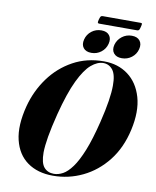

<svg xmlns="http://www.w3.org/2000/svg" viewBox="-103 -1052 926 1140"><g transform="rotate(10 360.0 -482.0)"><path d="M477 -711.5Q562 -711.5 622.8 -666.2Q683.5 -621 707.8 -537.5Q732 -454 706.5 -339.5Q681.5 -227.5 620 -149.5Q558.5 -71.5 474 -30.8Q389.5 10 295 10Q202.5 10 140.8 -34.2Q79 -78.5 58.5 -163.2Q38 -248 69.5 -369.5Q95 -465.5 151.5 -543Q208 -620.5 290.8 -666Q373.5 -711.5 477 -711.5ZM299 -2Q325.5 -2 352.8 -16.8Q380 -31.5 408 -69.8Q436 -108 463.8 -177Q491.5 -246 518 -354Q536.5 -429.5 545 -484.8Q553.5 -540 553.5 -578Q554 -644.5 531.8 -672.8Q509.5 -701 474.5 -701Q439.5 -701 402.5 -669.8Q365.5 -638.5 329 -563Q292.5 -487.5 258 -354Q237 -271 227.2 -213.2Q217.5 -155.5 217 -117Q217 -53.5 239 -27.8Q261 -2 299 -2ZM393.5 -748Q360 -748 344.8 -767.8Q329.5 -787.5 337.5 -819Q345.5 -850.5 371 -870.2Q396.5 -890 430 -890Q463 -890 478.2 -870.2Q493.5 -850.5 485.5 -819Q477.5 -787.5 452 -767.8Q426.5 -748 393.5 -748ZM576.5 -748Q543.5 -748 527.8 -767.8Q512 -787.5 520 -819Q528.5 -850 554.2 -870Q580 -890 613 -890Q646.5 -890 662 -870.2Q677.5 -850.5 669.5 -819Q661.5 -787.5 635.8 -767.8Q610 -748 576.5 -748ZM403 -950.5Q407 -965 410.5 -969.8Q414 -974.5 422 -974.5H650.5Q658.5 -974.5 659.5 -970.5Q660.5 -966.5 656.5 -951Q653 -936.5 649.5 -931.8Q646 -927 638 -927H409.5Q401.5 -927 400.5 -931.8Q399.5 -936.5 403 -950.5Z"/></g></svg>

Font: Fraunces 144pt S000
Style: Bold Italic
Weight: 700
Italic angle: -16°
Version: Version 1.000; ttfautohint (v1.8.3)